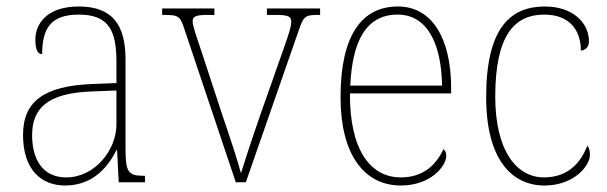

<svg xmlns="http://www.w3.org/2000/svg" viewBox="-20 -562 1872 592"><path d="M181 10C269 10 315 -51 339 -99H341L346 0H427V-20H422C374 -20 367 -33 367 -107V-379C367 -486 326 -542 223 -542C123 -542 89 -487 89 -440C89 -410 96 -395 110 -395C110 -475 137 -517 223 -517C318 -517 339 -464 339 -371V-306L264 -303C118 -297 51 -251 51 -146C51 -40 106 10 181 10ZM184 -15C109 -15 79 -74 79 -145C79 -226 124 -275 262 -280L339 -283V-178C339 -100 273 -15 184 -15Z M550 -468 707 0H738L901 -468C917 -514 921 -516 965 -516H967V-536H803V-516H831C871 -516 878 -510 878 -495C878 -475 863 -436 838 -365L783 -209C750 -114 731 -53 723 -28C713 -66 687 -145 667 -203L600 -407C590 -438 574 -480 574 -496C574 -510 581 -516 620 -516H641V-536H480V-516C532 -516 535 -514 550 -468Z M1216 10C1307 10 1356 -49 1356 -82C1356 -93 1352 -98 1347 -102C1326 -55 1286 -15 1216 -15C1121 -15 1058 -101 1059 -274H1371V-290C1371 -447 1310 -542 1207 -542C1094 -542 1030 -451 1030 -262C1030 -87 1102 10 1216 10ZM1343 -298H1060C1066 -432 1107 -517 1206 -517C1297 -517 1341 -428 1343 -298Z M1659 10C1749 10 1799 -50 1799 -85C1799 -98 1796 -106 1791 -113C1771 -62 1734 -16 1659 -15C1573 -14 1507 -97 1507 -264C1507 -456 1568 -517 1658 -517C1736 -517 1771 -469 1771 -406C1784 -407 1796 -416 1796 -434C1796 -492 1746 -542 1660 -542C1554 -542 1479 -476 1479 -263C1479 -70 1558 10 1659 10Z"/></svg>

Font: Noto Serif Armenian SemiCondensed Thin
Style: Regular
Weight: 100
Width: 4
Designer: Monotype Design Team
Foundry: Monotype Imaging Inc.
Version: Version 2.008